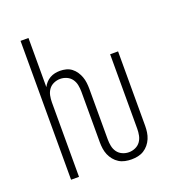

<svg xmlns="http://www.w3.org/2000/svg" viewBox="-135 -841 869 955"><g transform="rotate(-20 300.0 -363.5)"><path d="M399 8Q382 8 365 4.5Q348 1 333.5 -8Q319 -17 308 -30.5Q297 -44 290.5 -59.5Q284 -75 281.5 -92Q279 -109 279 -126V-394Q279 -412 275.5 -429.5Q272 -447 262 -461Q252 -475 235.5 -482.5Q219 -490 201 -490Q183 -490 166.5 -482.5Q150 -475 140 -461Q130 -447 126.5 -429.5Q123 -412 123 -394V0H81V-735H123V-475Q129 -487 138.5 -497.5Q148 -508 160 -515Q172 -522 186 -525Q200 -528 214 -528Q230 -528 246 -524Q262 -520 275 -510Q288 -500 297 -486.5Q306 -473 311.5 -458Q317 -443 319 -426.5Q321 -410 321 -394V-126Q321 -108 324.5 -90.5Q328 -73 338 -59Q348 -45 364.5 -37.5Q381 -30 399 -30Q417 -30 433.5 -37.5Q450 -45 460 -59Q470 -73 473.5 -90.5Q477 -108 477 -126V-520H519V-126Q519 -109 516.5 -92Q514 -75 507.5 -59.5Q501 -44 490 -30.5Q479 -17 464.5 -8Q450 1 433 4.5Q416 8 399 8Z"/></g></svg>

Font: Iosevka Extralight Extended
Style: Regular
Weight: 200
Width: 7
Monospace: yes
Designer: Belleve Invis
Foundry: Belleve Invis
Version: Version 32.5.0; ttfautohint (v1.8.4)